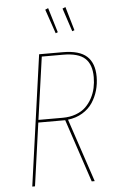

<svg xmlns="http://www.w3.org/2000/svg" viewBox="-61 -955 588 996"><g transform="rotate(-5 233.5 -457.5)"><path d="M267.6 -786.1 256.3 -781.7 212.9 -908.2 228.5 -915ZM354.5 -789.1 342.8 -784.7 302.7 -906.2 318.4 -912.6ZM448.2 -538.6Q448.2 -502 438.5 -467.8Q428.7 -433.6 409.2 -404.1Q389.6 -374.5 356.4 -354.5Q323.2 -334.5 280.8 -329.6L391.1 0H375.5L266.1 -328.1H263.7H126L80.1 0H65.9L161.1 -680.7H283.7Q370.6 -680.7 409.4 -645Q448.2 -609.4 448.2 -538.6ZM254.9 -341.8Q292.5 -341.8 323.2 -353.3Q354 -364.7 374 -384Q394 -403.3 407.7 -429Q421.4 -454.6 427.2 -481.9Q433.1 -509.3 433.1 -538.1Q433.1 -604 398.7 -635.7Q364.3 -667.5 283.7 -667.5H173.8L127.9 -341.8Z"/></g></svg>

Font: Fira Sans Compressed Hair
Style: Italic
Weight: 100
Width: 3
Italic angle: -8°
Designer: Carrois Corporate & Edenspiekermann AG
Foundry: Carrois Corporate GbR & Edenspiekermann AG
Version: Version 4.203;PS 004.203;hotconv 1.0.88;makeotf.lib2.5.64775